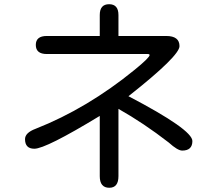

<svg xmlns="http://www.w3.org/2000/svg" viewBox="-20 -802 1040 903"><path d="M584 -349.6Q884.8 -192.4 884.8 -138.7Q884.8 -93.8 836.9 -93.8Q815.4 -93.8 773.4 -131.8Q656.2 -222.7 537.1 -290V26.4Q537.1 81.1 494.1 81.1Q449.2 81.1 449.2 26.4V-256.8Q195.3 -102.5 141.6 -102.5Q97.7 -102.5 97.7 -147.5Q97.7 -177.7 147.5 -196.3Q390.6 -292 614.3 -474.6Q683.6 -531.2 683.6 -543Q683.6 -547.9 674.8 -547.9H200.2Q148.4 -547.9 148.4 -590.8Q148.4 -632.8 200.2 -632.8H449.2V-731.4Q449.2 -782.2 493.2 -782.2Q537.1 -782.2 537.1 -731.4V-632.8H761.7Q824.2 -632.8 824.2 -585Q824.2 -539.1 586.9 -351.6L584 -349.6Z"/></svg>

Font: jf-openhuninn-1.0
Style: Regular
Weight: 400
Designer: [Kosugi Maru]
      Designed by Motoya company      

      [Varela Round]
      Joe Prince(Latin component); Avraham Co
Foundry: justfont CO.,LTD.
Version: 1.0